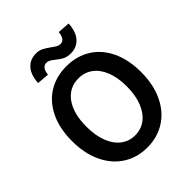

<svg xmlns="http://www.w3.org/2000/svg" viewBox="-260 -1112 1281 1281"><g transform="rotate(-45 381.0 -471.0)"><path d="M55 -372Q55 -492 97 -577Q138 -662 211.5 -707Q285 -752 381 -752Q478 -752 552 -706Q626 -660 666.5 -574Q707 -488 707 -372Q707 -256 666 -168.5Q625 -81 551 -33.5Q477 14 381 14Q285 14 211 -33.5Q137 -81 96 -168.5Q55 -256 55 -372ZM572 -372Q572 -455 548 -515Q524 -575 481 -606.5Q438 -638 381 -638Q294 -638 242.5 -567.5Q191 -497 191 -372Q191 -289 214.5 -228Q238 -167 281 -134Q324 -101 381 -101Q438 -101 481 -134Q524 -167 548 -228Q572 -289 572 -372ZM360 -835Q342 -849 329.5 -856Q317 -863 303 -863Q284 -863 271 -847Q258 -831 255 -799L169 -806Q173 -879 207.5 -917.5Q242 -956 298 -956Q327 -956 348.5 -945Q370 -934 398 -914Q418 -899 431.5 -891.5Q445 -884 459 -884Q500 -884 507 -949L594 -943Q590 -869 555 -830Q520 -791 464 -791Q431 -791 408 -802.5Q385 -814 360 -835Z"/></g></svg>

Font: Merged Yaku Han JP SemiBold
Style: Regular
Weight: 600
Designer: Ryoko NISHIZUKA 西塚涼子 (kana, bopomofo & ideographs); Paul D. Hunt (Latin, Greek & Cyrillic); Sandoll Communications 산돌커뮤니
Foundry: Adobe
Version: Version 2.004